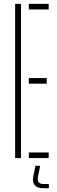

<svg xmlns="http://www.w3.org/2000/svg" viewBox="-20 -820 297 996"><path d="M58.5 0V-800H89V0ZM129.5 0V-29H232.5V0ZM129.5 -386V-415H222.5V-386ZM129.5 -771V-800H232.5V-771ZM233.5 156.5H206Q174 156.5 160.5 141Q147 125.5 152.5 96L164 40H188.5L177 96Q173.5 115.5 180.2 125Q187 134.5 206 134.5H233.5Z"/></svg>

Font: Big Shoulders Stencil Display Thin ExtraLight
Style: Regular
Weight: 250
Version: Version 2.001